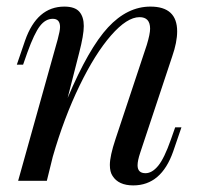

<svg xmlns="http://www.w3.org/2000/svg" viewBox="-20 -548 620 582"><path d="M530 -162 505 -89Q469 14 384 14Q339 14 321 -15Q313 -27 313 -48Q313 -75 330 -126L425 -412Q435 -445 435 -461Q435 -496 403 -496Q365 -496 316.5 -440.5Q268 -385 221 -288Q174 -191 140 -73L122 0H35L155 -429Q162 -455 162 -466Q162 -491 140 -491Q118 -491 101 -469Q84 -447 63 -389L50 -352H31L56 -425Q92 -528 175 -528Q207 -528 220.5 -512.5Q234 -497 234 -469Q234 -442 220 -388L185 -251Q249 -402 307.5 -465Q366 -528 436 -528Q517 -528 517 -453Q517 -420 502 -377L405 -85Q397 -61 397 -47Q397 -23 421 -23Q441 -23 459.5 -45.5Q478 -68 498 -125L511 -162Z"/></svg>

Font: Playfair Display
Style: Italic
Weight: 400
Italic angle: -14°
Designer: Claus Eggers Sørensen
Foundry: Claus Eggers Sørensen
Version: Version 1.200; ttfautohint (v1.6)